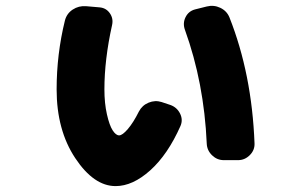

<svg xmlns="http://www.w3.org/2000/svg" viewBox="-20 -575 1040 651"><path d="M681 -553Q705 -559 727 -548.5Q749 -538 758 -516Q834 -324 843 -89Q844 -66 827 -49Q810 -32 787 -32H739Q716 -32 699 -48.5Q682 -65 681 -88Q672 -294 607 -474Q599 -496 609 -516.5Q619 -537 641 -543ZM558 -219Q580 -211 590.5 -190Q601 -169 592 -148Q549 -51 489.5 2.5Q430 56 372 56Q298 56 235 -39Q172 -134 172 -272Q172 -391 200 -505Q206 -529 226.5 -542.5Q247 -556 272 -554L318 -550Q340 -548 352.5 -530Q365 -512 360 -490Q334 -373 334 -272Q334 -225 342.5 -187.5Q351 -150 362 -133Q373 -116 384 -116Q395 -116 413.5 -137.5Q432 -159 451 -197Q462 -218 484 -227Q506 -236 528 -229Z"/></svg>

Font: Rounded Mplus 1c Black
Style: Regular
Weight: 900
Version: Version 1.059.20150529